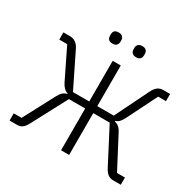

<svg xmlns="http://www.w3.org/2000/svg" viewBox="-185 -1091 1322 1298"><g transform="rotate(30 476.5 -442.5)"><path d="M384.8 -797.9Q344.2 -797.9 344.2 -836.9V-847.2Q344.2 -884.8 384.8 -884.8Q404.8 -884.8 415.3 -874.5Q425.8 -864.3 425.8 -847.2V-836.9Q425.8 -818.8 415.3 -808.3Q404.8 -797.9 384.8 -797.9ZM568.8 -797.9Q548.8 -797.9 538.3 -808.3Q527.8 -818.8 527.8 -836.9V-847.2Q527.8 -864.3 538.3 -874.5Q548.8 -884.8 568.8 -884.8Q589.8 -884.8 599.9 -874.5Q609.9 -864.3 609.9 -847.2V-836.9Q609.9 -818.8 599.9 -808.3Q589.8 -797.9 568.8 -797.9ZM43 0V-56.2H104L231.9 -297.9Q245.6 -323.2 259 -335Q272.5 -346.7 291 -351.1V-355Q258.3 -364.3 236.8 -407.2L122.1 -642.1H60.1V-698.2H110.8Q163.6 -698.2 189 -643.1L317.9 -380.9H444.8V-698.2H507.8V-380.9H636.2L765.1 -643.1Q779.8 -672.9 797.9 -685.5Q815.9 -698.2 841.8 -698.2H893.1V-642.1H832L714.8 -407.2Q703.1 -383.8 690.7 -371.6Q678.2 -359.4 662.1 -355V-351.1Q681.2 -346.2 695.3 -334.5Q709.5 -322.8 722.2 -297.9L849.1 -56.2H911.1V0H851.1Q828.1 0 810.5 -12.5Q793 -24.9 777.8 -54.2L636.2 -326.2H507.8V0H444.8V-326.2H317.9L173.8 -54.2Q158.2 -24.4 141.8 -12.2Q125.5 0 102.1 0Z"/></g></svg>

Font: Anuphan Light
Style: Regular
Weight: 300
Designer: Mike Abbink, Paul van der Laan, Pieter van Rosmalen, Mint Tantisuwanna
Foundry: Bold Monday; Cadson Demak
Version: Version 3.002;hotconv 1.0.109;makeotfexe 2.5.65596